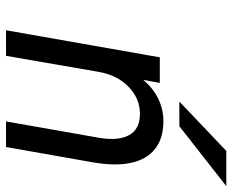

<svg xmlns="http://www.w3.org/2000/svg" viewBox="-87 -685 772 638"><g transform="rotate(90 299.0 -366.0)"><path d="M80.5 0 170.5 -511H255.5L245.5 -456Q272.5 -488.5 308 -505.8Q343.5 -523 382.5 -523Q439.5 -523 474.5 -495.5Q509.5 -468 521 -415.8Q532.5 -363.5 519.5 -289L468.5 0H383.5L437.5 -307Q449 -373 429 -409Q409 -445 358.5 -445Q307 -445 268 -406.8Q229 -368.5 218.5 -306L165.5 0ZM317.5 -576 481.5 -732H598.5L399.5 -576Z"/></g></svg>

Font: Overpass
Style: Italic
Weight: 400
Italic angle: -10°
Designer: Delve Withrington, Dave Bailey, Thomas Jockin
Foundry: Delve Fonts LLC
Version: Version 4.000